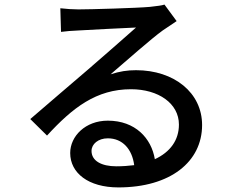

<svg xmlns="http://www.w3.org/2000/svg" viewBox="-20 -774 1040 837"><path d="M487 -49C422 -49 379 -73 379 -116C379 -146 408 -171 450 -171C514 -171 556 -124 565 -54C541 -51 515 -49 487 -49ZM697 -754C685 -750 668 -748 633 -744C580 -739 373 -733 322 -733C298 -733 268 -735 243 -738L246 -635C268 -638 294 -640 319 -641C370 -644 522 -652 573 -654C524 -610 419 -519 365 -472C307 -423 187 -319 112 -255L185 -183C297 -305 400 -385 551 -385C671 -385 760 -323 760 -231C760 -163 722 -111 655 -80C640 -171 570 -248 450 -248C352 -248 286 -180 286 -107C286 -20 365 43 496 43C723 43 861 -69 861 -229C861 -370 739 -468 573 -468C535 -468 502 -463 462 -450C530 -508 639 -605 689 -641C708 -654 730 -669 750 -682Z"/></svg>

Font: Noto Sans T Chinese Medium
Style: Regular
Weight: 500
Designer: Ryoko NISHIZUKA (kana & ideographs); Paul D. Hunt (Latin, Greek & Cyrillic); Wenlong ZHANG (bopomofo); Sandoll Communica
Foundry: Adobe Systems Incorporated
Version: Version 1.000;PS 1;hotconv 1.0.78;makeotf.lib2.5.61930